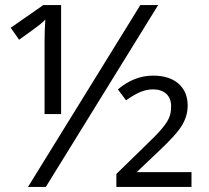

<svg xmlns="http://www.w3.org/2000/svg" viewBox="-20 -734 820 754"><path d="M601 -714 160 0H90L531 -714ZM150 -714H220V-286H155V-569Q155 -613 158 -657Q147 -646 134 -635.5Q121 -625 55 -578L22 -625ZM732 0H437V-51L552 -163Q596 -205 616 -229Q636 -253 644 -271.5Q652 -290 652 -316Q652 -349 632.5 -366Q613 -383 582 -383Q557 -383 533 -373.5Q509 -364 475 -340L443 -383Q507 -437 581 -437Q645 -437 681 -405.5Q717 -374 717 -319Q717 -280 695.5 -243Q674 -206 602 -139L517 -58H732Z"/></svg>

Font: Stephens Clock
Style: Regular
Weight: 400
Designer: Peter Wiegel (catfonts.de) with slight modifications by DT1.org
Version: Version 0.9.1